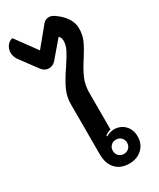

<svg xmlns="http://www.w3.org/2000/svg" viewBox="-245 -1028 915 1108"><g transform="rotate(-30 212.0 -473.5)"><path d="M147 -123V-457Q147 -508 168.5 -553Q190 -598 231 -658Q263 -706 278.5 -736Q294 -766 294 -795Q294 -818 280 -829L188 -721Q169 -699 142 -699Q114 -699 95 -724L12 -836Q-6 -860 -6 -887Q-6 -912 8 -931.5Q22 -951 45 -956L148 -815L245 -933Q254 -945 264 -950.5Q274 -956 288 -956Q306 -956 325 -942Q362 -917 384.5 -883.5Q407 -850 407 -813Q407 -770 391.5 -735Q376 -700 344 -650Q308 -595 290 -553.5Q272 -512 272 -457V-216Q252 -213 233 -196L236 -191Q247 -198 261.5 -202.5Q276 -207 288 -207Q332 -207 360 -178Q388 -149 388 -104Q388 -54 355 -22.5Q322 9 269 9Q212 9 179.5 -26Q147 -61 147 -123ZM317 -103Q317 -123 303.5 -136.5Q290 -150 269 -150Q249 -150 235.5 -136.5Q222 -123 222 -103Q222 -82 235.5 -68.5Q249 -55 269 -55Q290 -55 303.5 -68.5Q317 -82 317 -103Z"/></g></svg>

Font: K2D
Style: Bold
Weight: 700
Designer: Katatrad Aksorn Co.,Ltd.
Foundry: Cadson Demak Co.,Ltd.
Version: Version 1.000; ttfautohint (v1.6)